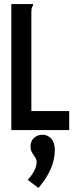

<svg xmlns="http://www.w3.org/2000/svg" viewBox="-20 -643 390 949"><path d="M36 -623H143V-615Q138 -609 136.5 -601.5Q135 -594 135 -578V-94H322V0H36ZM170 286 117 246Q161 197 161 158Q161 145 153.5 134.5Q146 124 138.5 111.5Q131 99 131 80Q131 53 149 38Q167 23 189 23Q216 23 233.5 42.5Q251 62 251 98Q251 192 170 286Z"/></svg>

Font: Inconsolata ExtraCondensed ExtraBold
Style: Regular
Weight: 800
Width: 2
Monospace: yes
Designer: Raph Levien, Cyreal, Brenton Simpson
Foundry: Raph Levien, Cyreal, Google
Version: Version 3.001; ttfautohint (v1.8.2.53-6de2)